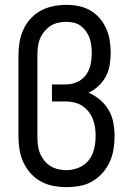

<svg xmlns="http://www.w3.org/2000/svg" viewBox="-20 -763 540 791"><path d="M254 8Q227 8 200 3Q173 -2 149 -15Q125 -28 106.5 -48.5Q88 -69 76.5 -94Q65 -119 60.5 -146Q56 -173 56 -200V-535Q56 -562 60.5 -589Q65 -616 76 -640.5Q87 -665 105.5 -685.5Q124 -706 148 -719Q172 -732 199 -737.5Q226 -743 253 -743Q279 -743 304 -738Q329 -733 351 -720.5Q373 -708 390 -688.5Q407 -669 417.5 -645.5Q428 -622 432 -596.5Q436 -571 436 -546Q436 -521 432 -496Q428 -471 416.5 -449Q405 -427 386.5 -409.5Q368 -392 345 -381Q371 -370 392.5 -351.5Q414 -333 428 -309Q442 -285 447 -257Q452 -229 452 -201Q452 -174 447.5 -147Q443 -120 431.5 -95Q420 -70 401.5 -49.5Q383 -29 359.5 -15.5Q336 -2 308.5 3Q281 8 254 8ZM254 -62Q280 -62 305 -72.5Q330 -83 346 -103.5Q362 -124 368 -150.5Q374 -177 374 -203Q374 -221 371.5 -238.5Q369 -256 362.5 -272.5Q356 -289 344.5 -303.5Q333 -318 318 -327.5Q303 -337 285.5 -341Q268 -345 250 -345H194V-415H250Q274 -415 296.5 -424.5Q319 -434 333.5 -453.5Q348 -473 353 -496.5Q358 -520 358 -544Q358 -560 356 -576Q354 -592 349 -606.5Q344 -621 334.5 -634Q325 -647 312.5 -656.5Q300 -666 284 -669.5Q268 -673 253 -673Q235 -673 218 -669Q201 -665 187 -655.5Q173 -646 162 -632.5Q151 -619 144.5 -603Q138 -587 136 -569.5Q134 -552 134 -535V-200Q134 -183 136 -165.5Q138 -148 144.5 -132Q151 -116 162 -102Q173 -88 187.5 -79Q202 -70 219.5 -66Q237 -62 254 -62Z"/></svg>

Font: Iosevka SS04
Style: Regular
Weight: 400
Monospace: yes
Designer: Belleve Invis
Foundry: Belleve Invis
Version: Version 19.0.0; ttfautohint (v1.8.4)